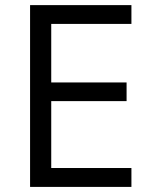

<svg xmlns="http://www.w3.org/2000/svg" viewBox="-20 -734 596 754"><path d="M496.1 0H98.1V-713.9H496.1V-640.1H181.2V-410.2H477.1V-336.9H181.2V-74.2H496.1Z"/></svg>

Font: f05545470
Style: Regular
Weight: 400
Foundry: Ascender Corporation
Version: Version 1.10